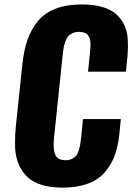

<svg xmlns="http://www.w3.org/2000/svg" viewBox="-20 -841 601 872"><path d="M264.2 11.2Q210 11.2 169.7 -1.2Q129.4 -13.7 104.7 -36.9Q80.1 -60.1 65.4 -93.8Q50.8 -127 48.8 -168.9Q47.9 -182.6 48.3 -197.3Q48.3 -227.1 51.3 -260.3L81.5 -548.3Q88.4 -614.3 105.7 -662.6Q123 -710.9 154.3 -747.6Q185.5 -784.2 234.9 -802.5Q284.2 -820.8 352.1 -820.8Q404.3 -820.8 443.1 -809.8Q481.9 -798.8 505.9 -778.3Q529.8 -757.8 543.7 -729Q557.6 -700.2 560.1 -664.1Q561 -648.9 561 -633.3Q561 -610.8 559.1 -586.9L551.8 -515.6H379.9L388.2 -596.2Q389.2 -607.9 389.6 -612.8Q390.1 -617.7 390.9 -628.4Q391.6 -639.2 391.1 -644Q390.6 -648.9 389.4 -657.7Q388.2 -666.5 385.7 -670.9Q383.3 -675.3 379.4 -681.2Q375.5 -687 369.9 -689.7Q364.3 -692.4 356.4 -694.3Q348.6 -696.3 338.9 -696.3Q321.8 -696.3 309.1 -690.2Q296.4 -684.1 288.8 -675Q281.2 -666 276.1 -650.6Q271 -635.3 268.8 -622.8Q266.6 -610.4 264.6 -590.8L225.6 -217.3Q223.6 -199.2 223.6 -184.1Q223.6 -156.7 230.5 -139.6Q241.2 -113.3 277.8 -113.3Q294.4 -113.3 306.9 -119.6Q319.3 -126 326.2 -134.3Q333 -142.6 337.9 -158.7Q342.8 -174.8 344.5 -186Q346.2 -197.3 348.6 -217.3L356.9 -300.3H528.8L522 -231Q516.1 -175.8 500.5 -133.8Q484.9 -91.8 455.6 -58.1Q426.3 -24.4 378.2 -6.6Q330.1 11.2 264.2 11.2Z"/></svg>

Font: Oswald
Style: Bold
Weight: 700
Designer: Vernon Adams
Foundry: Vernon Adams
Version: 3.0; ttfautohint (v0.94.23-7a4d-dirty) -l 8 -r 50 -G 200 -x 